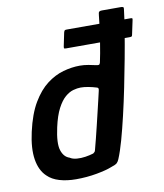

<svg xmlns="http://www.w3.org/2000/svg" viewBox="-80 -760 709 832"><g transform="rotate(-10 274.5 -343.5)"><path d="M34 -229Q51 -305 79.5 -353Q108 -401 143 -427.5Q178 -454 215.5 -464.5Q253 -475 289 -475Q307 -475 326.5 -471.5Q346 -468 358 -465Q366 -463 370.5 -464Q375 -465 377 -473Q381 -491 385 -513Q389 -535 392.5 -557.5Q396 -580 399 -602Q402 -624 404.5 -643Q407 -662 408 -674Q409 -688 412.5 -691Q416 -694 424 -694H507Q513 -694 517 -692.5Q521 -691 520 -685Q515 -642 506 -587Q497 -532 485.5 -470.5Q474 -409 461.5 -347.5Q449 -286 435.5 -228.5Q422 -171 409 -124.5Q396 -78 383 -47Q379 -37 373 -31Q367 -25 345 -18Q323 -9 279.5 -1Q236 7 188 7Q148 7 115.5 -2.5Q83 -12 63 -32Q34 -59 26 -108.5Q18 -158 34 -229ZM146 -229Q131 -161 141 -129.5Q151 -98 176 -90Q188 -82 206.5 -80.5Q225 -79 244.5 -82Q264 -85 280 -90Q284 -93 286.5 -95.5Q289 -98 290 -103Q296 -126 303 -153Q310 -180 316.5 -208Q323 -236 329.5 -262.5Q336 -289 341.5 -313Q347 -337 351 -354Q353 -362 351 -365Q349 -368 344 -369Q328 -374 309.5 -377.5Q291 -381 276 -381Q261 -381 243 -376Q225 -371 207 -355.5Q189 -340 173 -309.5Q157 -279 146 -229ZM243 -559Q235 -559 234.5 -561.5Q234 -564 235 -570L247 -628Q249 -635 251 -637Q253 -639 260 -639H540Q547 -639 548.5 -637.5Q550 -636 548 -628L535 -567Q534 -562 532 -560.5Q530 -559 522 -559Z"/></g></svg>

Font: Glory SemiBold
Style: Italic
Weight: 600
Italic angle: -12°
Designer: Robert Leuschke
Foundry: Robert Leuschke
Version: Version 1.011